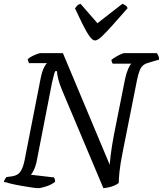

<svg xmlns="http://www.w3.org/2000/svg" viewBox="-30 -981 849 1001"><path d="M168 0Q159 0 135.5 -3.5Q112 -7 83 -12Q54 -17 28.5 -23Q3 -29 -10 -33Q-8 -40 -4 -47Q0 -54 4 -58L34 -62Q52 -65 64 -73.5Q76 -82 85.5 -103Q95 -124 102 -165L182 -573Q189 -608 199 -628Q209 -648 216 -652H121Q120 -656 117.5 -661.5Q115 -667 115 -673Q122 -680 135.5 -687Q149 -694 162.5 -699Q176 -704 181 -704H298L542 -122Q544 -147 547 -172.5Q550 -198 554.5 -224Q559 -250 564 -278L622 -569Q629 -601 638.5 -622.5Q648 -644 655 -649H558Q556 -651 553.5 -657Q551 -663 551 -669Q558 -675 572 -683.5Q586 -692 599.5 -698Q613 -704 618 -704H788Q791 -700 795.5 -690.5Q800 -681 799 -670L751 -656Q731 -651 719 -642.5Q707 -634 699 -615.5Q691 -597 684 -562L609 -185Q597 -125 593 -86Q589 -47 589 -27Q579 -19 564.5 -13Q550 -7 535.5 -4Q521 -1 509 0L294 -510Q279 -546 273 -571.5Q267 -597 267 -610H258Q256 -607 253.5 -599.5Q251 -592 248.5 -580Q246 -568 241 -549L160 -134Q154 -109 145.5 -92.5Q137 -76 131 -70L251 -56Q254 -53 256 -45.5Q258 -38 257 -33Q238 -18 210.5 -9Q183 0 168 0ZM465 -770Q453 -770 437.5 -791Q422 -812 403 -850Q384 -888 361 -938Q367 -945 372.5 -951.5Q378 -958 390 -961L478 -860L608 -961Q620 -957 627 -951Q634 -945 635 -938Q591 -888 557.5 -850.5Q524 -813 501.5 -791.5Q479 -770 465 -770Z"/></svg>

Font: Texturina Medium 12pt
Style: Italic
Weight: 400
Italic angle: -11°
Version: Version 1.002